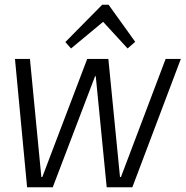

<svg xmlns="http://www.w3.org/2000/svg" viewBox="-20 -788 781 808"><path d="M43 -540H106L154 -43H158L347 -540H436L485 -43H489L677 -540H741L537 0H429L383 -467H380L202 0H94ZM255 -611 410 -768H437L549 -612L517 -584L404 -707H427L279 -584Z"/></svg>

Font: Pathway Extreme SemiCondensed ExtraLight
Style: Italic
Weight: 250
Width: 4
Italic angle: -8°
Version: Version 1.001;gftools[0.9.26]